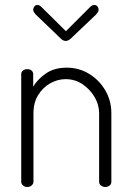

<svg xmlns="http://www.w3.org/2000/svg" viewBox="-20 -749 527 769"><path d="M89 0Q79 0 72 -6.5Q65 -13 65 -21V-452Q65 -461 72 -466.5Q79 -472 89 -472Q100 -472 106.5 -466.5Q113 -461 113 -452V-402Q130 -431 163.5 -454.5Q197 -478 247 -478Q296 -478 336.5 -453.5Q377 -429 401.5 -387.5Q426 -346 426 -295V-21Q426 -11 418.5 -5.5Q411 0 401 0Q393 0 385 -5.5Q377 -11 377 -21V-295Q377 -330 358.5 -361Q340 -392 310 -412Q280 -432 243 -432Q211 -432 181.5 -415.5Q152 -399 133 -368.5Q114 -338 114 -295V-21Q114 -13 107 -6.5Q100 0 89 0ZM244 -585Q232 -585 223 -595L123 -691Q118 -697 115.5 -701Q113 -705 113 -711Q113 -717 117.5 -723Q122 -729 130 -729Q138 -729 145 -722L244 -624L342 -722Q349 -729 358 -729Q366 -729 370.5 -723Q375 -717 375 -711Q375 -705 372.5 -701Q370 -697 365 -691L264 -595Q253 -585 244 -585Z"/></svg>

Font: Dosis ExtraLight Light
Style: Regular
Weight: 300
Version: Version 3.001; ttfautohint (v1.8.2)